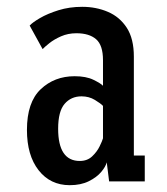

<svg xmlns="http://www.w3.org/2000/svg" viewBox="-20 -532 490 563"><path d="M184.5 11Q127.5 11 93.2 -32.8Q59 -76.5 59 -151Q59 -232 99.2 -270.2Q139.5 -308.5 199 -308.5Q232.5 -308.5 254 -298Q275.5 -287.5 282 -280.5V-355.5Q282 -399.5 261.8 -417Q241.5 -434.5 204 -434.5Q179.5 -434.5 159 -425.5Q138.5 -416.5 124.5 -405.2Q110.5 -394 105 -388L67 -457Q75 -466 97.2 -479Q119.5 -492 151.5 -502Q183.5 -512 221 -512Q262 -512 296.5 -497.2Q331 -482.5 351.8 -450.5Q372.5 -418.5 372.5 -366V-76H404.5V0H300L293 -56Q290 -43.5 276.8 -27.8Q263.5 -12 240.2 -0.5Q217 11 184.5 11ZM214 -60Q236 -60 250.2 -73.5Q264.5 -87 272.2 -103Q280 -119 282 -126.5V-221.5Q275.5 -228.5 258.2 -239Q241 -249.5 219 -249.5Q188.5 -249.5 169.5 -227.5Q150.5 -205.5 150.5 -154.5Q150.5 -60 214 -60Z"/></svg>

Font: Trispace Condensed
Style: Regular
Weight: 400
Width: 3
Designer: Tyler Finck
Foundry: Etcetera Type Company
Version: Version 1.210; ttfautohint (v1.8.3)